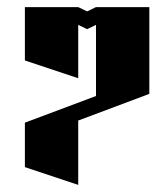

<svg xmlns="http://www.w3.org/2000/svg" viewBox="-20 -520 440 540"><path d="M50 -500H200L225 -488L250 -500H400V-256L200 -181V0L50 -50V-175L250 -250V-450L225 -438L200 -450V-300L50 -350Z"/></svg>

Font: SOV_Meka
Style: Book
Weight: 400
Version: Version 1.00